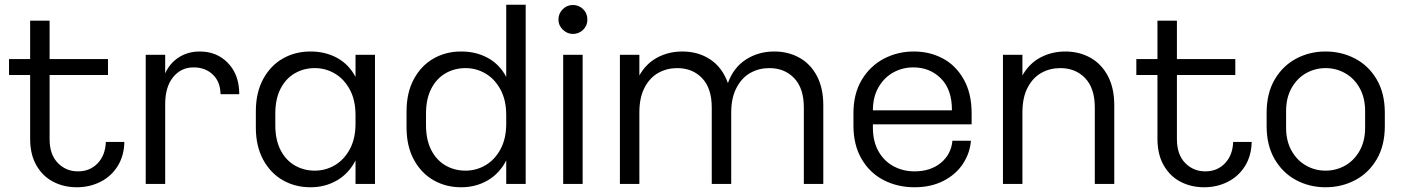

<svg xmlns="http://www.w3.org/2000/svg" viewBox="-20 -785 5907 809"><path d="M304 4H303Q249 4 204.5 -19Q160 -42 133.5 -88Q107 -134 107 -200V-469H18V-536H107V-698H189V-536H435V-469H189V-199Q189 -134 223.5 -98.5Q258 -63 308 -63H309Q359 -63 391.5 -97Q424 -131 426 -187H504Q503 -129 476 -85.5Q449 -42 403.5 -19Q358 4 304 4Z M988 -396V-388H910L909 -391Q908 -441 876.5 -471Q845 -501 796 -501H795Q743 -501 709.5 -460Q676 -419 676 -346V-10H594V-554H676V-476Q696 -520 734.5 -544Q773 -568 821 -568H822Q893 -568 939.5 -520.5Q986 -473 988 -396Z M1560 -554V-10H1478V-109Q1450 -54 1400 -25Q1350 4 1289 4H1287Q1224 4 1172 -25.5Q1120 -55 1089 -112Q1058 -169 1058 -248V-316Q1058 -395 1089 -452Q1120 -509 1172 -538.5Q1224 -568 1287 -568H1289Q1351 -568 1400.5 -541Q1450 -514 1478 -461V-554ZM1478 -264V-300Q1478 -363 1454 -407.5Q1430 -452 1391 -475Q1352 -498 1307 -498H1306Q1260 -498 1222 -476Q1184 -454 1162 -411Q1140 -368 1140 -306V-258Q1140 -196 1162 -153Q1184 -110 1222 -88Q1260 -66 1306 -66H1307Q1352 -66 1391 -89Q1430 -112 1454 -156.5Q1478 -201 1478 -264Z M2195 -10H2113V-109Q2085 -54 2035 -25Q1985 4 1924 4H1922Q1859 4 1807 -25.5Q1755 -55 1724 -112Q1693 -169 1693 -248V-316Q1693 -395 1724 -452Q1755 -509 1807 -538.5Q1859 -568 1922 -568H1924Q1986 -568 2035.5 -541Q2085 -514 2113 -461V-765H2195ZM2113 -264V-300Q2113 -363 2089 -407.5Q2065 -452 2026 -475Q1987 -498 1942 -498H1941Q1895 -498 1857 -476Q1819 -454 1797 -411Q1775 -368 1775 -306V-258Q1775 -196 1797 -153Q1819 -110 1857 -88Q1895 -66 1941 -66H1942Q1987 -66 2026 -89Q2065 -112 2089 -156.5Q2113 -201 2113 -264Z M2333 -702Q2333 -728 2351 -746Q2369 -764 2394 -764Q2419 -764 2437 -746.5Q2455 -729 2455 -702Q2455 -677 2437 -659.5Q2419 -642 2394 -642Q2370 -642 2351.5 -660Q2333 -678 2333 -702ZM2353 -554H2435V-10H2353Z M3449 -342V-10H3367V-332Q3367 -413 3326.5 -455.5Q3286 -498 3222 -498H3221Q3178 -498 3142 -478Q3106 -458 3083.5 -415.5Q3061 -373 3061 -311V-10H2979V-332Q2979 -413 2938.5 -455.5Q2898 -498 2834 -498H2833Q2790 -498 2754 -478Q2718 -458 2696 -416Q2674 -374 2674 -311V-10H2592V-554H2674V-467Q2702 -517 2749.5 -542.5Q2797 -568 2855 -568Q2923 -568 2973.5 -534Q3024 -500 3047 -435Q3071 -501 3123.5 -534.5Q3176 -568 3242 -568H3243Q3301 -568 3348 -542Q3395 -516 3422 -465Q3449 -414 3449 -342Z M4074 -308V-261H3658V-247Q3658 -189 3681.5 -147.5Q3705 -106 3745 -84.5Q3785 -63 3833 -63H3834Q3901 -63 3944.5 -99Q3988 -135 3993 -192H4071Q4067 -140 4037.5 -95Q4008 -50 3955.5 -23Q3903 4 3834 4H3833Q3762 4 3703.5 -26Q3645 -56 3610.5 -115Q3576 -174 3576 -256V-308Q3576 -390 3611 -448.5Q3646 -507 3704 -537.5Q3762 -568 3830 -568H3831Q3897 -568 3952 -539Q4007 -510 4040.5 -451Q4074 -392 4074 -308ZM3658 -320H3991V-322Q3991 -408 3944.5 -454.5Q3898 -501 3829 -501H3827Q3783 -501 3744.5 -480Q3706 -459 3682 -418Q3658 -377 3658 -320Z M4675 -342V-10H4593V-332Q4593 -413 4552.5 -455.5Q4512 -498 4448 -498H4447Q4404 -498 4368 -478Q4332 -458 4310 -416Q4288 -374 4288 -311V-10H4206V-554H4288V-467Q4316 -517 4363.5 -542.5Q4411 -568 4469 -568Q4527 -568 4574 -542Q4621 -516 4648 -465Q4675 -414 4675 -342Z M5054 4H5053Q4999 4 4954.5 -19Q4910 -42 4883.5 -88Q4857 -134 4857 -200V-469H4768V-536H4857V-698H4939V-536H5185V-469H4939V-199Q4939 -134 4973.5 -98.5Q5008 -63 5058 -63H5059Q5109 -63 5141.5 -97Q5174 -131 5176 -187H5254Q5253 -129 5226 -85.5Q5199 -42 5153.5 -19Q5108 4 5054 4Z M5317 -254V-310Q5317 -392 5351 -450Q5385 -508 5441.5 -538Q5498 -568 5565 -568H5566Q5633 -568 5690 -538Q5747 -508 5781 -450Q5815 -392 5815 -310V-254Q5815 -172 5781 -114Q5747 -56 5690 -26Q5633 4 5566 4H5565Q5498 4 5441.5 -26Q5385 -56 5351 -114Q5317 -172 5317 -254ZM5732 -247V-317Q5732 -373 5709 -414Q5686 -455 5648 -476.5Q5610 -498 5566 -498H5565Q5521 -498 5483 -476.5Q5445 -455 5422 -414Q5399 -373 5399 -317V-247Q5399 -191 5422 -150Q5445 -109 5483 -87.5Q5521 -66 5565 -66H5566Q5610 -66 5648 -87.5Q5686 -109 5709 -150Q5732 -191 5732 -247Z"/></svg>

Font: Kakao Big Sans
Style: Regular
Weight: 400
Designer: Park Young-rak; Lee Sang-min; Kim Jung-jin; Min Bon; Park Min-gyu;
Foundry: Kakao Corporation
Version: Version 2.003